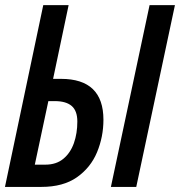

<svg xmlns="http://www.w3.org/2000/svg" viewBox="-20 -734 707 754"><path d="M-0.5 0 149.9 -713.9H249.5L188.5 -424.3H219.7Q386.2 -424.3 386.2 -263.7Q386.2 -196.8 361.1 -136.2Q335.9 -75.7 282 -37.8Q228 0 142.6 0ZM415.5 0 567.4 -713.9H667L515.1 0ZM116.7 -87.4H158.2Q201.2 -87.4 229 -110.6Q256.8 -133.8 270.3 -172.1Q283.7 -210.4 283.7 -256.8Q283.7 -298.8 261.5 -317.9Q239.3 -336.9 195.3 -336.9H169.9Z"/></svg>

Font: Open Sans Condensed SemiBold
Style: Italic
Weight: 600
Width: 3
Italic angle: -12°
Designer: Monotype Design Team
Foundry: Monotype Imaging Inc.
Version: Version 3.000; ttfautohint (v1.8.4)